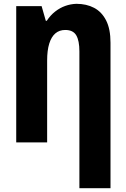

<svg xmlns="http://www.w3.org/2000/svg" viewBox="-20 -746 660 1006"><path d="M380 -726Q433 -726 473 -705Q513 -684 536 -639Q559 -594 559 -522V240H396V-477Q396 -533 379.5 -561Q363 -589 322 -589Q291 -589 270 -571Q249 -553 238 -517.5Q227 -482 227 -429V0H65V-714H198L220 -637H225Q244 -666 269 -685.5Q294 -705 322 -715Q350 -725 380 -726Z"/></svg>

Font: Noto Sans Display Condensed ExtraBold
Style: Regular
Weight: 800
Width: 3
Designer: Monotype Design Team
Foundry: Monotype Imaging Inc.
Version: Version 2.003